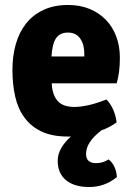

<svg xmlns="http://www.w3.org/2000/svg" viewBox="-20 -534 537 772"><path d="M449 -199H188Q190 -154 211 -129Q232 -104 280 -104Q304 -104 335.5 -111Q367 -118 408 -134Q441 -100 449 -42Q420 -21 388 -10Q326 37 326 85Q326 122 367 122Q393 122 417 107Q447 132 450 178Q401 218 339 218Q279 218 245.5 190.5Q212 163 212 112Q212 63 265 15H253Q190 15 147.5 -5Q105 -25 78.5 -61Q52 -97 41 -146Q30 -195 30 -253Q30 -309 43.5 -356.5Q57 -404 84.5 -439Q112 -474 154.5 -494Q197 -514 254 -514Q302 -514 340.5 -498Q379 -482 406 -454Q433 -426 447.5 -387Q462 -348 462 -302Q462 -241 449 -199ZM187 -307H319V-318Q319 -355 302.5 -379Q286 -403 253 -403Q221 -403 205.5 -380.5Q190 -358 187 -307Z"/></svg>

Font: Signika
Style: Bold
Weight: 700
Designer: Anna Giedrys
Foundry: Anna Giedrys
Version: Version 1.001